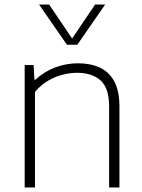

<svg xmlns="http://www.w3.org/2000/svg" viewBox="-20 -828 629 848"><path d="M89 0V-540.5H128.5L132 -476H136.5Q174.5 -511.5 223.2 -530Q272 -548.5 325 -548.5Q379 -548.5 420.2 -529.8Q461.5 -511 484.5 -469Q507.5 -427 507.5 -357V0H462V-356.5Q462 -439.5 424 -473Q386 -506.5 320 -506.5Q290.5 -506.5 257.2 -498.2Q224 -490 192.2 -471.5Q160.5 -453 134.5 -422V0ZM275.5 -630.5 152.5 -808H197L306.5 -646H290.5L400 -808H444.5L321.5 -630.5Z"/></svg>

Font: Encode Sans SemiExpanded ExtraLight
Style: Regular
Weight: 250
Width: 6
Designer: Multiple Designers
Foundry: Impallari Type
Version: Version 3.002